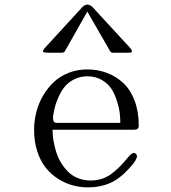

<svg xmlns="http://www.w3.org/2000/svg" viewBox="-20 -810 740 833"><path d="M373 -26.9Q400.4 -26.9 424.3 -34.9Q448.2 -43 469.2 -60.1Q490.2 -77.1 502.9 -90.3Q515.6 -103.5 535.2 -127Q554.7 -151.9 565.9 -145Q573.2 -140.6 574.2 -133.8Q575.2 -127 567.4 -113.5Q559.6 -100.1 541 -80.1Q498.5 -33.2 456.1 -15.1Q413.6 2.9 361.8 2.9Q328.6 2.9 296.4 -5.6Q264.2 -14.2 233.4 -33.4Q202.6 -52.7 179.4 -81.1Q156.2 -109.4 142.1 -152.1Q127.9 -194.8 127.9 -247.1Q127.9 -285.6 137.5 -323.2Q147 -360.8 166.5 -394.3Q186 -427.7 212.9 -453.4Q239.7 -479 277.3 -493.9Q314.9 -508.8 357.9 -508.8Q403.8 -508.8 443.6 -493.9Q483.4 -479 514.6 -450Q545.9 -420.9 564 -373.3Q582 -325.7 582 -264.2Q582 -247.1 561 -247.1H208Q208 -224.6 211.9 -200.9Q215.8 -177.2 223.4 -152.1Q231 -127 244.4 -104.7Q257.8 -82.5 275.4 -64.9Q293 -47.4 318.1 -37.1Q343.3 -26.9 373 -26.9ZM167 -585Q164.1 -590.8 178.2 -606L336.9 -778.8Q348.1 -790 358.9 -790Q370.6 -790 381.8 -778.8L541 -606Q554.7 -591.3 551.8 -585Q550.3 -582 544.9 -581.5Q539.6 -581.1 520 -581.1H487.8Q485.4 -581.1 481.7 -581.1Q478 -581.1 476.3 -581.1Q474.6 -581.1 471.9 -581.1Q469.2 -581.1 468.3 -581.3Q467.3 -581.5 465.3 -582Q463.4 -582.5 462.4 -583.3Q461.4 -584 460.2 -585Q459 -585.9 458 -587.4Q457 -588.9 456.1 -590.8L358.9 -759.8L263.2 -590.8Q262.2 -588.9 261 -587.2Q259.8 -585.4 258.8 -584.5Q257.8 -583.5 255.6 -582.8Q253.4 -582 252.4 -581.8Q251.5 -581.5 248.3 -581.3Q245.1 -581.1 243.7 -581.1Q242.2 -581.1 237.5 -581.1Q232.9 -581.1 231 -581.1H199.2Q168.9 -581.1 167 -585ZM210.9 -309.1Q206.1 -276.9 226.1 -276.9H502Q502 -297.9 499.3 -320.3Q496.6 -342.8 487.3 -372.3Q478 -401.9 463.4 -424.6Q448.7 -447.3 421.6 -463.1Q394.5 -479 358.9 -479Q328.6 -479 303.5 -466.6Q278.3 -454.1 262.9 -436.3Q247.6 -418.5 236.1 -393.8Q224.6 -369.1 219.2 -349.4Q213.9 -329.6 210.9 -309.1Z"/></svg>

Font: Director Light
Style: Regular
Weight: 100
Designer: Ange Degheest & May Jolivet & Justine Herbel
Foundry: Velvetyne Type Foundry
Version: Version 1.000;FEAKit 1.0